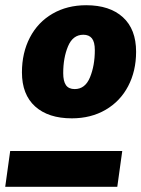

<svg xmlns="http://www.w3.org/2000/svg" viewBox="-28 -715 541 735"><path d="M493 -517Q493 -443 462.5 -385Q432 -327 376 -294.5Q320 -262 247 -262Q157 -262 106.5 -307.5Q56 -353 56 -438Q56 -513 86.5 -571.5Q117 -630 173 -662.5Q229 -695 302 -695Q392 -695 442.5 -649Q493 -603 493 -517ZM214 -435Q214 -404 224.5 -389Q235 -374 258 -374Q298 -374 316.5 -419Q335 -464 335 -523Q335 -554 324 -568Q313 -582 291 -582Q251 -582 232.5 -538Q214 -494 214 -435ZM11 -137H440L421 0H-8Z"/></svg>

Font: Trujillo ExtraBold
Style: Italic
Weight: 800
Italic angle: -8°
Designer: Fira Sans original fonts by bBox Type GmbH, Carrois Corporate GbR, & Edenspiekermann AG / Changes by Cristiano Sobral
Foundry: Fira Sans original fonts by bBox Type GmbH, Carrois Corporate GbR, & Edenspiekermann AG / Changes by Cristiano Sobral
Version: Version 4.301;July 28, 2020;FontCreator 13.0.0.2655 64-bit